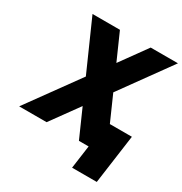

<svg xmlns="http://www.w3.org/2000/svg" viewBox="-195 -846 1095 1152"><g transform="rotate(30 352.5 -270.0)"><path d="M516 -700 384 -517 303 -700H113L266 -355L9 0H199L338 -192L423 0H613L456 -355L705 -700ZM468 160H639L686 -180H515Z"/></g></svg>

Font: Unageo
Style: Black-Italic
Weight: 900
Designer: Richard Sepsi
Foundry: Richard Sepsi
Version: Version 2.000